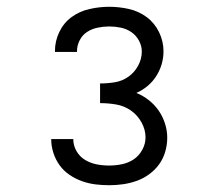

<svg xmlns="http://www.w3.org/2000/svg" viewBox="-20 -863 640 566"><path d="M302 -317Q281 -317 261 -319.5Q241 -322 221.5 -329Q202 -336 185 -347.5Q168 -359 156 -375.5Q144 -392 137.5 -412Q131 -432 131 -452Q131 -452 131 -452.5Q131 -453 131 -453H196Q196 -453 196 -453Q196 -453 196 -453Q196 -434 205.5 -417.5Q215 -401 231 -391.5Q247 -382 265 -378.5Q283 -375 302 -375Q321 -375 340 -379Q359 -383 374.5 -393.5Q390 -404 399.5 -421.5Q409 -439 409 -458Q409 -481 397 -502.5Q385 -524 365.5 -537.5Q346 -551 322.5 -555Q299 -559 275 -559V-617Q297 -617 318.5 -620.5Q340 -624 358 -636.5Q376 -649 387 -669Q398 -689 398 -711Q398 -728 389.5 -743.5Q381 -759 367 -768.5Q353 -778 336 -781.5Q319 -785 302 -785Q285 -785 268 -781.5Q251 -778 237 -769Q223 -760 215 -744.5Q207 -729 207 -712Q207 -711 207 -711Q207 -711 207 -710H142Q142 -711 142 -711.5Q142 -712 142 -713Q142 -742 155 -769Q168 -796 191.5 -813Q215 -830 244 -836.5Q273 -843 302 -843Q331 -843 360 -836.5Q389 -830 412.5 -812.5Q436 -795 449 -768Q462 -741 462 -712Q462 -692 456.5 -673.5Q451 -655 440.5 -638.5Q430 -622 415 -609.5Q400 -597 382 -589Q402 -581 419 -567.5Q436 -554 448 -536.5Q460 -519 466.5 -498.5Q473 -478 473 -457Q473 -436 467 -415.5Q461 -395 449 -378.5Q437 -362 420 -349.5Q403 -337 383.5 -330Q364 -323 343.5 -320Q323 -317 302 -317Z"/></svg>

Font: Iosevka Curly Light Extended
Style: Regular
Weight: 300
Width: 7
Monospace: yes
Designer: Belleve Invis
Foundry: Belleve Invis
Version: Version 11.1.0; ttfautohint (v1.8.3)